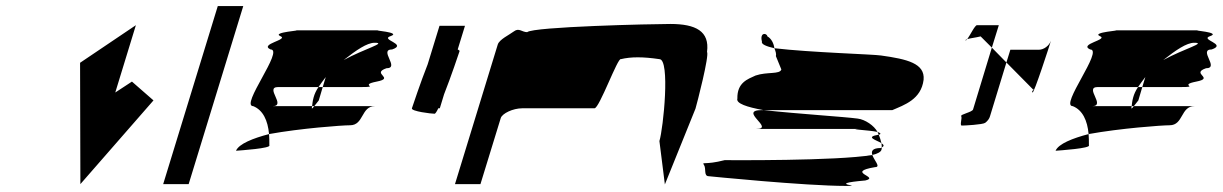

<svg xmlns="http://www.w3.org/2000/svg" viewBox="-20 -795 4031 633"><path d="M244 -588 245 -188 486 -464 415 -526 360 -490 428 -712Z M518 -188H602L782 -775H698Z M758 -298C772 -299 875 -306 868 -316C868 -329 868 -341 867 -353C814 -339 768 -321 758 -298ZM815 -445C770 -445 918 -632 872 -632C833 -650 934 -664 904 -676C875 -689 982 -695 954 -695H1229C1201 -695 1306 -689 1268 -676C1231 -664 1325 -650 1273 -632C1227 -632 1300 -570 1254 -570C1202 -552 1284 -538 1222 -526C1161 -514 1235 -508 1172 -508H1044L1054 -541C1046 -530 1037 -519 1030 -508H897C851 -508 926 -445 878 -445H1009C1006 -433 1010 -437 1016 -445H1216C1170 -445 1180 -382 1134 -382C1108 -382 972 -372 867 -353C863 -398 847 -432 815 -445ZM1014 -474C1010 -460 1010 -451 1009 -445H1016C1022 -453 1031 -464 1031 -464L1044 -508H1030C1022 -496 1017 -485 1014 -474ZM1113 -597C1183 -635 1257 -654 1215 -654C1190 -654 1155 -630 1113 -597Z M1338 -438C1335 -428 1402 -420 1413 -420C1415 -420 1420 -427 1425 -438H1430L1444 -484C1467 -542 1493 -620 1495 -626C1496 -628 1493 -630 1489 -632L1513 -710H1429L1390 -583C1367 -525 1340 -444 1338 -438Z M1480 -188H1564L1631 -406C1636 -421 1671 -438 1702 -438H1940C1956 -438 2017 -607 2027 -600C2060 -608 2100 -608 2154 -600C2190 -600 2167 -372 2154 -330L2172 -187L2273 -437C2278 -454 2319 -612 2311 -624C2320 -692 2274 -716 2190 -716C2131 -716 1738 -707 1718 -689C1701 -689 1691 -704 1675 -692C1659 -680 1626 -665 1621 -648Z M2301 -251C2309 -239 2299 -214 2317 -214C2317 -214 2634 -182 2770 -182C2835 -182 2695 -188 2833 -200C2883 -212 2764 -227 2865 -244C2885 -244 2862 -266 2856 -284C2736 -264 2384 -267 2369 -267C2303 -250 2293 -263 2301 -251ZM2411 -470C2406 -454 2442 -442 2497 -432H2922C2961 -449 3017 -467 3025 -532C3030 -586 2971 -600 2885 -612C2861 -616 2651 -622 2533 -636C2537 -626 2540 -617 2538 -610L2556 -566C2551 -549 2509 -559 2471 -546C2445 -534 2410 -523 2411 -470ZM2492 -658C2484 -689 2508 -687 2510 -675C2523 -668 2531 -652 2533 -636C2507 -642 2489 -649 2492 -658ZM2473 -370C2537 -370 2411 -432 2492 -432H2497C2617 -419 2764 -410 2808 -404C2832 -401 2862 -381 2873 -360C2849 -366 2754 -370 2827 -370ZM2873 -360C2874 -357 2876 -354 2877 -351H2879C2886 -354 2882 -357 2873 -360ZM2856 -284C2852 -296 2855 -307 2884 -307C2885 -308 2886 -308 2887 -309C2887 -306 2887 -303 2886 -301C2884 -294 2873 -288 2856 -284ZM2877 -351C2881 -342 2884 -331 2886 -323C2871 -333 2829 -343 2877 -351ZM2886 -323C2887 -318 2887 -313 2887 -309C2897 -314 2893 -318 2886 -323Z M3163 -662C3164 -661 3167 -663 3169 -666C3166 -665 3162 -663 3163 -662ZM3169 -666C3178 -678 3194 -712 3201 -712H3273L3250 -638L3213 -675C3197 -671 3178 -669 3169 -666ZM3149 -412C3153 -406 3143 -381 3151 -381C3160 -381 3219 -384 3228 -390C3236 -396 3242 -404 3244 -412L3298 -589L3250 -638L3188 -434C3185 -425 3145 -418 3149 -412ZM3298 -589 3311 -631H3405C3421 -631 3439 -644 3445 -661C3441 -647 3388 -484 3384 -490C3379 -497 3394 -500 3386 -500ZM3445 -662V-661Z M3460 -298C3474 -299 3577 -306 3570 -316C3570 -329 3570 -341 3569 -353C3516 -339 3470 -321 3460 -298ZM3517 -445C3472 -445 3620 -632 3574 -632C3535 -650 3636 -664 3606 -676C3577 -689 3684 -695 3656 -695H3931C3903 -695 4008 -689 3970 -676C3933 -664 4027 -650 3975 -632C3929 -632 4002 -570 3956 -570C3904 -552 3986 -538 3924 -526C3863 -514 3937 -508 3874 -508H3746L3756 -541C3748 -530 3739 -519 3732 -508H3599C3553 -508 3628 -445 3580 -445H3711C3708 -433 3712 -437 3718 -445H3918C3872 -445 3882 -382 3836 -382C3810 -382 3674 -372 3569 -353C3565 -398 3549 -432 3517 -445ZM3716 -474C3712 -460 3712 -451 3711 -445H3718C3724 -453 3733 -464 3733 -464L3746 -508H3732C3724 -496 3719 -485 3716 -474ZM3815 -597C3885 -635 3959 -654 3917 -654C3892 -654 3857 -630 3815 -597Z"/></svg>

Font: bitstorm
Style: ultextobl
Weight: 400
Version: Version 0.2